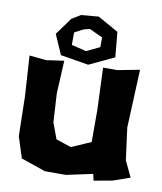

<svg xmlns="http://www.w3.org/2000/svg" viewBox="-83 -789 740 876"><g transform="rotate(10 287.0 -351.5)"><path d="M246.1 -652.3 273.4 -659.2 335 -630.9V-585.9L273.4 -556.6L205.1 -573.2V-630.9ZM181.6 -689.5 124 -610.4 164.1 -518.6 293.9 -497.1 410.2 -551.8 399.4 -668 303.7 -721.7 222.7 -714.8ZM363.3 -496.1 371.1 -300.8V-152.3L343.8 -140.6L281.2 -113.3L210.9 -136.7L183.6 -210.9L175.8 -343.8L183.6 -496.1L101.6 -484.4L23.4 -492.2L35.2 -304.7L39.1 -121.1L70.3 -23.4L183.6 15.6H281.2L403.3 -10.7L410.2 19.5L496.1 3.9L574.2 -23.4L539.1 -97.7L519.5 -246.1L531.2 -515.6L429.7 -496.1Z"/></g></svg>

Font: MaokenAssortedSans-Lite
Style: Lite
Weight: 400
Version: Version 1.400